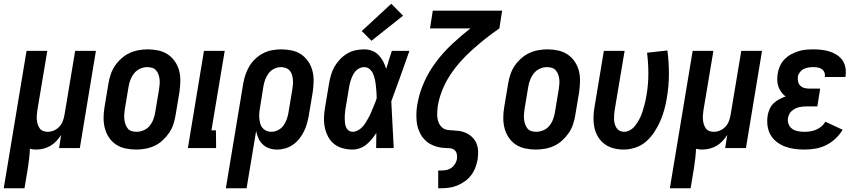

<svg xmlns="http://www.w3.org/2000/svg" viewBox="-60 -792 4593 1027"><path d="M-40 215 82 -520H193L140 -204Q138 -191 137 -178Q136 -165 137 -152.5Q138 -140 141.5 -128Q145 -116 152 -106Q159 -96 170.5 -91.5Q182 -87 195 -87Q212 -87 228.5 -94Q245 -101 257.5 -114.5Q270 -128 276 -144.5Q282 -161 285 -178L342 -520H453L367 0H256L267 -70Q256 -53 242 -38Q228 -23 210.5 -12.5Q193 -2 173 3Q153 8 134 8Q125 8 116.5 7Q108 6 100 4Q99 29 96 55Q93 81 89 107L71 215Z M668 8Q639 8 611 2Q583 -4 560.5 -19Q538 -34 523 -56.5Q508 -79 501 -105.5Q494 -132 494 -161Q494 -190 499 -219L520 -345Q524 -369 532 -393.5Q540 -418 554.5 -439.5Q569 -461 589 -479Q609 -497 632.5 -508Q656 -519 681 -523.5Q706 -528 730 -528Q759 -528 787 -522Q815 -516 837.5 -501Q860 -486 875.5 -463.5Q891 -441 898 -414.5Q905 -388 904.5 -359Q904 -330 900 -301L879 -175Q875 -151 867 -126.5Q859 -102 844 -80.5Q829 -59 809.5 -41Q790 -23 766.5 -12Q743 -1 717.5 3.5Q692 8 668 8ZM670 -87Q689 -87 708 -95Q727 -103 740 -118.5Q753 -134 760 -153Q767 -172 770 -190L791 -316Q793 -329 794 -342.5Q795 -356 793.5 -369Q792 -382 787.5 -394Q783 -406 775 -415.5Q767 -425 754.5 -429Q742 -433 728 -433Q709 -433 690.5 -425Q672 -417 659 -401.5Q646 -386 638.5 -367Q631 -348 628 -330L607 -204Q605 -191 604.5 -177.5Q604 -164 605.5 -151Q607 -138 611.5 -126Q616 -114 623.5 -104.5Q631 -95 643.5 -91Q656 -87 670 -87Z M945 0 1031 -520H1142L1071 -95H1095L1096 0Z M1148 215 1241 -345Q1245 -369 1253 -392.5Q1261 -416 1274 -438Q1287 -460 1306.5 -478Q1326 -496 1348.5 -507.5Q1371 -519 1395.5 -523.5Q1420 -528 1444 -528Q1473 -528 1501 -522Q1529 -516 1551 -501Q1573 -486 1588.5 -463.5Q1604 -441 1611 -414Q1618 -387 1617.5 -358.5Q1617 -330 1613 -301L1592 -175Q1588 -153 1582 -131.5Q1576 -110 1566 -89.5Q1556 -69 1541.5 -50.5Q1527 -32 1508 -18.5Q1489 -5 1466.5 1.5Q1444 8 1422 8Q1400 8 1380.5 1.5Q1361 -5 1346 -19Q1331 -33 1322.5 -52Q1314 -71 1310 -91L1259 215ZM1392 -87Q1410 -87 1427.5 -96Q1445 -105 1456.5 -121Q1468 -137 1474 -154.5Q1480 -172 1483 -190L1504 -316Q1506 -329 1507 -342.5Q1508 -356 1506.5 -369Q1505 -382 1501 -394Q1497 -406 1489 -415Q1481 -424 1468.5 -428.5Q1456 -433 1443 -433Q1424 -433 1406 -424Q1388 -415 1376.5 -399.5Q1365 -384 1358.5 -366Q1352 -348 1349 -330L1331 -217Q1328 -202 1327 -188Q1326 -174 1327 -160Q1328 -146 1331.5 -132.5Q1335 -119 1343.5 -108.5Q1352 -98 1364.5 -92.5Q1377 -87 1392 -87Z M1826 8Q1799 8 1773 1Q1747 -6 1727 -22Q1707 -38 1695 -61Q1683 -84 1677.5 -110Q1672 -136 1673 -164Q1674 -192 1679 -219L1700 -345Q1704 -368 1710.5 -391Q1717 -414 1729 -435Q1741 -456 1758.5 -474.5Q1776 -493 1797 -505.5Q1818 -518 1841.5 -523Q1865 -528 1888 -528Q1911 -528 1931 -520Q1951 -512 1965.5 -497Q1980 -482 1989.5 -463.5Q1999 -445 2006 -424Q2013 -448 2020.5 -472Q2028 -496 2036 -520H2130Q2106 -452 2082 -384.5Q2058 -317 2033 -250Q2037 -187 2039.5 -124.5Q2042 -62 2046 0H1952Q1952 -20 1952.5 -40.5Q1953 -61 1953 -81Q1942 -64 1929 -48Q1916 -32 1900 -19Q1884 -6 1864.5 1Q1845 8 1826 8ZM1827 -87Q1840 -87 1854 -94.5Q1868 -102 1878 -112.5Q1888 -123 1895.5 -135.5Q1903 -148 1910.5 -161Q1918 -174 1923.5 -187Q1929 -200 1934.5 -213.5Q1940 -227 1945.5 -240Q1951 -253 1955 -267Q1955 -284 1953.5 -300.5Q1952 -317 1950.5 -333.5Q1949 -350 1945.5 -366Q1942 -382 1936 -396.5Q1930 -411 1917.5 -422Q1905 -433 1888 -433Q1877 -433 1866 -428.5Q1855 -424 1846 -415.5Q1837 -407 1831 -396.5Q1825 -386 1820.5 -374.5Q1816 -363 1813 -352Q1810 -341 1808 -330L1787 -204Q1785 -192 1784.5 -180Q1784 -168 1784 -156Q1784 -144 1785.5 -132.5Q1787 -121 1791.5 -110.5Q1796 -100 1805.5 -93.5Q1815 -87 1827 -87ZM1927 -574 1875 -626 2033 -772 2096 -708Z M2284 215V120H2299Q2313 120 2327 117.5Q2341 115 2353 107Q2365 99 2373 86.5Q2381 74 2384 60Q2386 46 2383.5 32.5Q2381 19 2371 10.5Q2361 2 2347.5 1Q2334 0 2320 -0.5Q2306 -1 2293 -3.5Q2280 -6 2267 -10.5Q2254 -15 2242.5 -21Q2231 -27 2221.5 -35.5Q2212 -44 2203.5 -54Q2195 -64 2189 -75.5Q2183 -87 2178.5 -99Q2174 -111 2171.5 -124Q2169 -137 2168 -151Q2167 -165 2167 -178.5Q2167 -192 2168.5 -206Q2170 -220 2172 -234L2173 -237Q2183 -296 2209 -353.5Q2235 -411 2273 -461.5Q2311 -512 2358.5 -556.5Q2406 -601 2456 -640H2240L2255 -735H2626L2611 -640Q2573 -614 2536.5 -585Q2500 -556 2465.5 -525Q2431 -494 2400.5 -459.5Q2370 -425 2345 -386Q2320 -347 2304 -305.5Q2288 -264 2281 -221Q2279 -205 2278.5 -189.5Q2278 -174 2280 -159.5Q2282 -145 2288.5 -131.5Q2295 -118 2306 -109Q2317 -100 2332 -97.5Q2347 -95 2362.5 -94.5Q2378 -94 2393.5 -92Q2409 -90 2423 -85Q2437 -80 2449 -72Q2461 -64 2471 -53Q2481 -42 2487 -29Q2493 -16 2495.5 -1Q2498 14 2497.5 29.5Q2497 45 2495 60Q2491 82 2483 103.5Q2475 125 2461 144Q2447 163 2427.5 177Q2408 191 2386.5 200Q2365 209 2342.5 212Q2320 215 2299 215Z M2806 8Q2777 8 2749 2Q2721 -4 2698.5 -19Q2676 -34 2661 -56.5Q2646 -79 2639 -105.5Q2632 -132 2632 -161Q2632 -190 2637 -219L2658 -345Q2662 -369 2670 -393.5Q2678 -418 2692.5 -439.5Q2707 -461 2727 -479Q2747 -497 2770.5 -508Q2794 -519 2819 -523.5Q2844 -528 2868 -528Q2897 -528 2925 -522Q2953 -516 2975.5 -501Q2998 -486 3013.5 -463.5Q3029 -441 3036 -414.5Q3043 -388 3042.5 -359Q3042 -330 3038 -301L3017 -175Q3013 -151 3005 -126.5Q2997 -102 2982 -80.5Q2967 -59 2947.5 -41Q2928 -23 2904.5 -12Q2881 -1 2855.5 3.5Q2830 8 2806 8ZM2808 -87Q2827 -87 2846 -95Q2865 -103 2878 -118.5Q2891 -134 2898 -153Q2905 -172 2908 -190L2929 -316Q2931 -329 2932 -342.5Q2933 -356 2931.5 -369Q2930 -382 2925.5 -394Q2921 -406 2913 -415.5Q2905 -425 2892.5 -429Q2880 -433 2866 -433Q2847 -433 2828.5 -425Q2810 -417 2797 -401.5Q2784 -386 2776.5 -367Q2769 -348 2766 -330L2745 -204Q2743 -191 2742.5 -177.5Q2742 -164 2743.5 -151Q2745 -138 2749.5 -126Q2754 -114 2761.5 -104.5Q2769 -95 2781.5 -91Q2794 -87 2808 -87Z M3276 8Q3248 8 3221.5 1Q3195 -6 3174 -21.5Q3153 -37 3139 -60Q3125 -83 3119.5 -109Q3114 -135 3114.5 -163Q3115 -191 3120 -219L3170 -520H3281L3228 -204Q3226 -191 3225 -178.5Q3224 -166 3224.5 -154Q3225 -142 3228 -130Q3231 -118 3237.5 -108Q3244 -98 3254.5 -92.5Q3265 -87 3278 -87Q3292 -87 3306.5 -94Q3321 -101 3331.5 -113Q3342 -125 3350.5 -138.5Q3359 -152 3365.5 -166Q3372 -180 3376.5 -194.5Q3381 -209 3385 -223.5Q3389 -238 3392.5 -253Q3396 -268 3398 -282Q3408 -340 3408 -397.5Q3408 -455 3401 -510L3510 -522Q3518 -460 3518 -396.5Q3518 -333 3507 -269Q3502 -237 3493.5 -206Q3485 -175 3472 -145Q3459 -115 3440.5 -86.5Q3422 -58 3396.5 -35.5Q3371 -13 3339 -2.5Q3307 8 3276 8Z M3523 215 3645 -520H3756L3703 -204Q3701 -191 3700 -178Q3699 -165 3700 -152.5Q3701 -140 3704.5 -128Q3708 -116 3715 -106Q3722 -96 3733.5 -91.5Q3745 -87 3758 -87Q3775 -87 3791.5 -94Q3808 -101 3820.5 -114.5Q3833 -128 3839 -144.5Q3845 -161 3848 -178L3905 -520H4016L3930 0H3819L3830 -70Q3819 -53 3805 -38Q3791 -23 3773.5 -12.5Q3756 -2 3736 3Q3716 8 3697 8Q3688 8 3679.5 7Q3671 6 3663 4Q3662 29 3659 55Q3656 81 3652 107L3634 215Z M4243 8Q4216 8 4190 4.5Q4164 1 4139.5 -8Q4115 -17 4094.5 -33Q4074 -49 4061.5 -71Q4049 -93 4045.5 -119.5Q4042 -146 4046 -173Q4049 -191 4056.5 -208.5Q4064 -226 4077.5 -239Q4091 -252 4108 -261Q4125 -270 4142 -276Q4129 -286 4119 -299.5Q4109 -313 4103.5 -329Q4098 -345 4097.5 -363Q4097 -381 4100 -399Q4103 -419 4112 -439Q4121 -459 4136 -474.5Q4151 -490 4170 -500.5Q4189 -511 4209 -517.5Q4229 -524 4249.5 -526Q4270 -528 4290 -528Q4313 -528 4335 -525.5Q4357 -523 4377.5 -516.5Q4398 -510 4416 -498.5Q4434 -487 4446 -470Q4458 -453 4462 -431Q4466 -409 4463 -387L4462 -380H4352V-382Q4354 -394 4349.5 -405Q4345 -416 4335.5 -422.5Q4326 -429 4314 -431Q4302 -433 4290 -433Q4277 -433 4264.5 -431Q4252 -429 4240 -423.5Q4228 -418 4219 -406.5Q4210 -395 4208 -383Q4206 -369 4209 -355.5Q4212 -342 4221.5 -333Q4231 -324 4244 -321Q4257 -318 4272 -318H4327L4312 -223H4257Q4246 -223 4235 -222Q4224 -221 4213.5 -218.5Q4203 -216 4193.5 -211Q4184 -206 4175 -198.5Q4166 -191 4161.5 -181Q4157 -171 4155 -161Q4152 -143 4158.5 -127Q4165 -111 4178.5 -102Q4192 -93 4209 -90Q4226 -87 4244 -87Q4259 -87 4275 -89.5Q4291 -92 4306 -98.5Q4321 -105 4334 -116Q4347 -127 4355 -141L4447 -98Q4432 -72 4409 -50.5Q4386 -29 4358.5 -15.5Q4331 -2 4301.5 3Q4272 8 4243 8Z"/></svg>

Font: Iosevka QP
Style: Bold Italic
Weight: 700
Italic angle: -9°
Designer: Belleve Invis
Foundry: Belleve Invis
Version: Version 20.0.0; ttfautohint (v1.8.4)